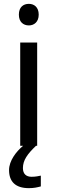

<svg xmlns="http://www.w3.org/2000/svg" viewBox="-20 -757 298 997"><path d="M130 -737C101 -737 78 -720 78 -681C78 -643 101 -625 130 -625C157 -625 181 -643 181 -681C181 -720 157 -737 130 -737ZM99 116C99 75 122 43 167 0H173V-536H85V0H100C64 30 27 78 27 126C27 185 59 220 130 220C156 220 173 216 192 211V155C181 157 166 161 144 161C116 161 99 146 99 116Z"/></svg>

Font: Noto Sans Sunuwar
Style: Regular
Weight: 400
Designer: Anshuman Pandey
Foundry: Jamra Patel LLC
Version: Version 1.000